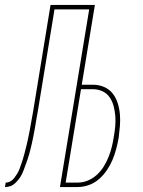

<svg xmlns="http://www.w3.org/2000/svg" viewBox="-58 -755 578 775"><path d="M184 0 302 -717H162L94 -302Q92 -291 90 -280.5Q88 -270 86.5 -259.5Q85 -249 83 -238.5Q81 -228 79 -217.5Q77 -207 75 -196.5Q73 -186 70.5 -175.5Q68 -165 65.5 -154.5Q63 -144 60 -133.5Q57 -123 53.5 -112.5Q50 -102 46 -91.5Q42 -81 38.5 -71Q35 -61 30 -51Q25 -41 18 -32Q11 -23 2.5 -15Q-6 -7 -16.5 -3.5Q-27 0 -38 0L-35 -18Q-25 -18 -16 -23Q-7 -28 -0.5 -36.5Q6 -45 11.5 -54Q17 -63 20.5 -72.5Q24 -82 27.5 -92Q31 -102 34 -111.5Q37 -121 39.5 -130.5Q42 -140 44.5 -150Q47 -160 49.5 -170Q52 -180 54 -189.5Q56 -199 58 -209Q60 -219 62 -229Q64 -239 65.5 -248.5Q67 -258 69 -268Q71 -278 72.5 -287.5Q74 -297 76 -307L146 -735H325L272 -413H317Q341 -413 362 -404Q383 -395 396.5 -378Q410 -361 417 -339Q424 -317 426 -293.5Q428 -270 426 -246Q424 -222 421 -199Q417 -176 411 -153.5Q405 -131 396 -109.5Q387 -88 373 -67.5Q359 -47 341 -31.5Q323 -16 300.5 -8Q278 0 255 0ZM256 -18Q276 -18 296 -26Q316 -34 332.5 -49Q349 -64 360.5 -82.5Q372 -101 380 -121Q388 -141 393 -161Q398 -181 401 -201Q405 -223 407 -244Q409 -265 407.5 -285.5Q406 -306 401 -325.5Q396 -345 385 -361.5Q374 -378 356 -386.5Q338 -395 316 -395H269L207 -18Z"/></svg>

Font: Iosevka Term Curly Thin
Style: Italic
Weight: 100
Italic angle: -9°
Designer: Belleve Invis
Foundry: Belleve Invis
Version: Version 32.3.0